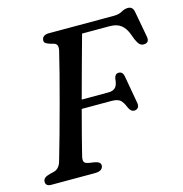

<svg xmlns="http://www.w3.org/2000/svg" viewBox="-106 -816 871 914"><g transform="rotate(-15 329.0 -359.5)"><path d="M176 -675Q178 -700 211.5 -700H530.5Q556 -700 572.2 -709.5Q588.5 -719 605 -719Q628.5 -719 633.5 -692L657 -565Q663 -534.5 637.5 -532Q623 -530.5 614 -539.2Q605 -548 596.5 -567.5L587.5 -592Q576 -624 555.5 -640.8Q535 -657.5 498.5 -657.5H363Q346.5 -598 324.2 -517Q302 -436 280 -354.5H413Q433.5 -354.5 445.8 -366Q458 -377.5 460.5 -411.5Q465.5 -432.5 482 -432.5Q503 -432.5 507 -408L531.5 -270Q534 -254.5 527 -246.8Q520 -239 509 -239Q491.5 -238.5 481.5 -262Q470.5 -290 457.2 -300.8Q444 -311.5 415.5 -311.5H268.5Q250.5 -244.5 235.8 -187.2Q221 -130 212.5 -95Q208 -77 211.5 -67.5Q215 -58 234.5 -54.5L261 -50.5Q291 -45.5 291 -27.5Q291 -15.5 281.2 -7.8Q271.5 0 249.5 0H35.5Q7 0 8 -23.5Q8.5 -43 41.5 -51.5L62 -56.5Q89.5 -63 99.5 -97Q115 -150 134.5 -219.8Q154 -289.5 173.5 -362.5Q193 -435.5 209.8 -500Q226.5 -564.5 236.5 -607.5Q240 -624.5 236.2 -633.2Q232.5 -642 221 -645.5L199.5 -651.5Q188 -655.5 181.5 -660.5Q175 -665.5 176 -675Z"/></g></svg>

Font: Fraunces 9pt S050
Style: Italic
Weight: 400
Italic angle: -16°
Version: Version 1.000; ttfautohint (v1.8.3)